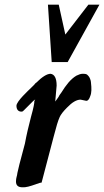

<svg xmlns="http://www.w3.org/2000/svg" viewBox="-20 -765 443 817"><path d="M71 -290H74C77 -291 79 -293 82 -296L122 -336C126 -338 127 -340 130 -342L126 -334C127 -329 123 -307 112 -268C102 -230 93 -192 86 -154C65 -77 55 -36 54 -29C53 -16 48 -9 48 7C48 24 57 32 76 32C89 33 108 28 135 18L150 13L157 12L209 -186C219 -225 227 -252 234 -267C239 -278 249 -291 265 -307C287 -330 306 -341 323 -341L347 -336H348C354 -336 360 -343 364 -356C370 -370 370 -389 367 -414V-415C367 -422 361 -438 356 -442C349 -450 347 -451 331 -451C324 -451 315 -448 305 -443C280 -428 261 -403 241 -371C237 -365 233 -361 230 -354C226 -347 219 -339 215 -333L221 -401C221 -432 212 -449 195 -451C180 -451 159 -438 133 -412H132C128 -407 122 -400 112 -391C102 -381 50 -334 50 -315C50 -300 57 -290 71 -290ZM356 -745 258 -618 230 -745H184L200 -501H268L403 -745Z"/></svg>

Font: fbb
Style: Bold Italic
Weight: 700
Italic angle: -12°
Designer: David J. Perry, Michael Sharpe
Version: Version 0.991